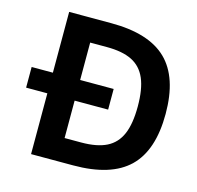

<svg xmlns="http://www.w3.org/2000/svg" viewBox="-106 -841 978 952"><g transform="rotate(15 383.0 -365.0)"><path d="M25 -418H134V-730H350Q544 -730 635.5 -641Q727 -552 727 -365Q727 -178 635.5 -89Q544 0 350 0H134V-312H25ZM359 -120Q440 -120 489 -144.5Q538 -169 561 -222.5Q584 -276 584 -365Q584 -454 561 -507.5Q538 -561 489 -585.5Q440 -610 359 -610H274V-418H446V-312H274V-120Z"/></g></svg>

Font: Enso
Style: Bold
Weight: 700
Designer: Coji Morishita
Foundry: UNDERFOREST DESIGN
Version: Version 1.000